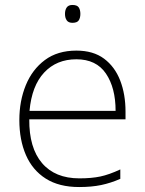

<svg xmlns="http://www.w3.org/2000/svg" viewBox="-20 -744 585 774"><path d="M288 -540Q356 -540 399.5 -507.5Q443 -475 464.5 -419.5Q486 -364 486 -294V-263H98Q97 -148 149.5 -86.5Q202 -25 300 -25Q349 -25 384.5 -32.5Q420 -40 465 -61V-23Q426 -6 387.5 2Q349 10 299 10Q218 10 164.5 -24Q111 -58 84.5 -119Q58 -180 58 -260Q58 -337 84 -400.5Q110 -464 161 -502Q212 -540 288 -540ZM288 -505Q208 -505 158 -451.5Q108 -398 99 -297H446Q446 -390 407 -447.5Q368 -505 288 -505ZM272 -724Q291 -724 297.5 -714Q304 -704 304 -688Q304 -672 297.5 -662Q291 -652 272 -652Q256 -652 249 -662Q242 -672 242 -688Q242 -704 249 -714Q256 -724 272 -724Z"/></svg>

Font: Noto Sans Khmer UI ExtraLight
Style: Regular
Weight: 200
Designer: Danh Hong and the Monotype Design Team
Foundry: Monotype Imaging Inc.
Version: Version 2.002; ttfautohint (v1.8.4.7-5d5b)